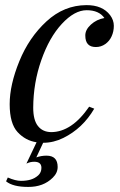

<svg xmlns="http://www.w3.org/2000/svg" viewBox="-20 -548 472 756"><path d="M163.1 64.9Q207 64.9 207 109.4Q207 132.8 188 151.4Q150.9 188.5 90.8 188Q30.8 188 3.9 166L10.7 150.9Q41 164.1 62.5 164.1Q84 164.1 100.6 159.2Q117.2 154.3 130.4 142.6Q143.1 130.9 143.1 112.8Q143.1 88.9 114.7 88.9Q98.6 88.9 84 96.2L124 12.2Q80.6 5.9 49.3 -27.8Q18.1 -61.5 18.1 -137.7Q18.1 -213.9 56.2 -307.1Q94.2 -400.4 163.1 -463.9Q231.9 -527.3 319.8 -527.8Q383.3 -528.3 413.6 -488.3Q428.2 -468.8 428.2 -446.3Q428.2 -423.8 419.4 -404.8Q411.1 -386.2 394.5 -374.5Q377.9 -362.8 357.4 -362.8Q315.9 -362.8 315.9 -407.7Q315.4 -430.7 337.9 -451.2Q360.4 -471.7 391.1 -477.1Q369.6 -507.8 321.3 -507.8Q273.4 -507.8 223.6 -454.1Q173.8 -400.4 142.6 -311Q111.3 -222.2 110.8 -124Q110.8 -75.2 129.4 -51.8Q147.9 -28.3 181.2 -27.8Q262.2 -27.8 331.1 -127.9L351.1 -120.1Q305.7 -42.5 229.5 -4.9Q190.9 14.2 149.9 14.2L123 71.8Q142.1 64.9 163.1 64.9Z"/></svg>

Font: PlayfairDisplay-Italic
Style: Italic
Weight: 400
Italic angle: -14°
Designer: Claus Eggers Sørensen
Foundry: Claus Eggers Sørensen
Version: Version 1.002;PS 001.002;hotconv 1.0.70;makeotf.lib2.5.58329